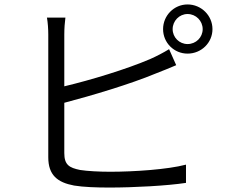

<svg xmlns="http://www.w3.org/2000/svg" viewBox="-20 -826 1040 863"><path d="M756 -695C756 -732 786 -763 823 -763C861 -763 891 -732 891 -695C891 -658 861 -628 823 -628C786 -628 756 -658 756 -695ZM713 -695C713 -634 762 -585 823 -585C885 -585 935 -634 935 -695C935 -756 885 -806 823 -806C762 -806 713 -756 713 -695ZM274 -747H191C195 -725 197 -695 197 -671V-119C197 -39 238 -6 313 8C355 15 414 17 472 17C581 17 731 9 816 -4V-86C733 -64 581 -54 475 -54C425 -54 372 -57 340 -62C291 -72 269 -85 269 -138V-364C391 -396 566 -448 681 -496C711 -507 745 -522 772 -533L740 -605C714 -589 685 -574 656 -561C549 -515 387 -466 269 -438V-671C269 -698 271 -725 274 -747Z"/></svg>

Font: Source Han Sans JP Normal
Style: Regular
Weight: 350
Designer: Ryoko NISHIZUKA 西塚涼子 (kana, bopomofo & ideographs); Paul D. Hunt (Latin, Greek & Cyrillic); Sandoll Communications 산돌커뮤니
Foundry: Adobe
Version: Version 2.002;hotconv 1.0.116;makeotfexe 2.5.65601